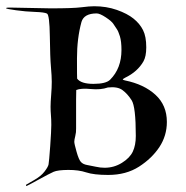

<svg xmlns="http://www.w3.org/2000/svg" viewBox="-99 -559 610 628"><path d="M446.8 -160.2Q446.8 -115.2 422.4 -78.1Q397.9 -41 355.7 -13.9Q313.5 13.2 254.9 13.2Q208 13.2 183.1 4.9Q158.2 -3.4 124 -3.2Q89.8 -2.9 76.4 2.9Q63 8.8 26.1 29.1Q-10.7 49.3 -12 49.3Q-13.2 49.3 -13.9 47.6Q-14.6 45.9 -12.9 44.7Q-11.2 43.5 11.7 30.5Q34.7 17.6 46.4 2.4Q58.1 -12.7 59.8 -21.2Q61.5 -29.8 65.2 -80.8Q68.8 -131.8 68.8 -150.4Q68.8 -168.9 67.6 -182.1Q66.4 -195.3 66.4 -210Q66.4 -224.6 68.4 -248.8Q70.3 -272.9 70.3 -291.5Q70.3 -310.1 67.6 -340.3Q64.9 -370.6 64 -440.4Q63 -510.3 54.7 -514.6Q46.4 -519 15.6 -520Q-15.1 -521 -46.4 -525.4Q-79.1 -529.8 -79.1 -532.2Q-79.1 -534.7 -64 -534.2L65.9 -531.7Q140.1 -531.7 167 -535.2Q193.8 -538.6 209 -538.6Q249 -538.6 283.2 -526.6Q317.4 -514.6 337.9 -498Q358.4 -481.4 368.9 -460.4Q379.4 -439.5 379.4 -404.3Q379.4 -374 369.9 -357.7Q360.4 -341.3 345.7 -328.1Q331.1 -314.9 310.1 -304.7Q301.8 -300.3 302.7 -298.8Q303.7 -297.4 310.1 -295.9Q372.1 -283.2 409.4 -249Q446.8 -214.8 446.8 -160.2ZM345.2 -114.3Q345.2 -210 331.5 -231.2Q317.9 -252.4 301.5 -264.4Q285.2 -276.4 253.9 -272.9Q230.5 -264.6 198.2 -267.8Q166 -271 150.4 -264.6Q149.9 -250.5 149.9 -233.6Q149.9 -216.8 149.9 -192.9V-139.2Q150.4 -126.5 147.2 -114Q144 -101.6 144 -95.2Q144 -88.9 151.4 -62.7Q158.7 -36.6 165.8 -29.1Q172.9 -21.5 186 -19.3Q199.2 -17.1 214.1 -13.7Q229 -10.3 243.2 -10.3Q273.9 -10.3 299.8 -26.4Q325.7 -42.5 335.4 -63.2Q345.2 -84 345.2 -114.3ZM298.3 -395.5Q298.3 -423.3 293.2 -440.2Q288.1 -457 282.7 -464.4Q277.3 -471.7 272 -480.5Q266.6 -489.3 247.1 -502.2Q227.5 -515.1 217.3 -515.1Q175.8 -515.1 167.5 -487.3Q152.8 -433.6 152.8 -368.2Q152.8 -302.7 153.3 -301.8Q166 -284.7 206.8 -284.7Q247.6 -284.7 261.2 -298.3Q298.3 -335.4 298.3 -395.5Z"/></svg>

Font: Eadui
Style: Medium
Weight: 500
Designer: Peter S. Baker
Version: Version 1.1